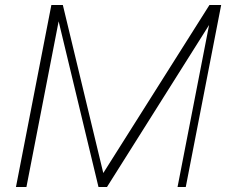

<svg xmlns="http://www.w3.org/2000/svg" viewBox="-20 -750 915 770"><path d="M44 0 186 -730H232L400 -32H379L820 -730H867L725 0H692L832 -719L859 -714L409 0H375L203 -715H225L86 0Z"/></svg>

Font: Savate ExtraLight
Style: Italic
Weight: 200
Italic angle: -11°
Designer: Max Esnée
Foundry: Plomb Type
Version: Version 2.000